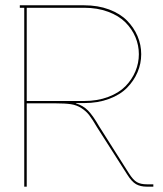

<svg xmlns="http://www.w3.org/2000/svg" viewBox="-20 -699 611 719"><path d="M80.1 -312V0H70.8V-669.9H54.2V-679.2H294.9Q346.7 -679.2 388.4 -663.6Q430.2 -647.9 455.8 -621.8Q481.4 -595.7 495.1 -563.5Q508.8 -531.2 508.8 -496.1Q508.8 -460.9 495.1 -428.7Q481.4 -396.5 455.8 -370.4Q430.2 -344.2 388.4 -328.6Q346.7 -313 294.9 -313H264.2V-312Q291.5 -303.7 309.8 -284.9Q328.1 -266.1 351.1 -226.1L462.9 -49.8Q478.5 -24.9 492.9 -16.8Q507.3 -8.8 529.8 -8.8H554.2V0H529.8Q505.9 0 489.5 -9.3Q473.1 -18.6 456.1 -45.9L344.2 -221.2Q326.2 -252 314.2 -267.6Q302.2 -283.2 284.4 -294.4Q266.6 -305.7 245.4 -308.8Q224.1 -312 188 -312ZM294.9 -320.8Q344.7 -320.8 385 -335.9Q425.3 -351.1 449.7 -376Q474.1 -400.9 487.1 -431.9Q500 -462.9 500 -496.1Q500 -529.3 487.1 -560.1Q474.1 -590.8 449.5 -615.5Q424.8 -640.1 384.8 -655Q344.7 -669.9 294.9 -669.9H80.1V-320.8Z"/></svg>

Font: Rawengulk
Style: Ultralight
Weight: 200
Version: Version 0.92